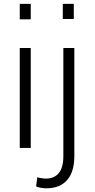

<svg xmlns="http://www.w3.org/2000/svg" viewBox="-20 -782 503 1015"><path d="M142.6 0H84.5V-528.3H142.6ZM142.6 -679.7H84.5V-761.7H142.6ZM373 -528.3V43.5Q373 126.5 334.7 169.9Q296.4 213.4 225.6 213.4Q210.9 213.4 198.2 211.2Q185.5 209 170.9 204.1L177.2 154.8Q185.1 157.7 198.7 159.9Q212.4 162.1 222.7 162.1Q267.1 162.1 291 132.8Q314.9 103.5 314.9 43.5V-528.3ZM370.1 -681.6H312V-761.7H370.1Z"/></svg>

Font: Franko
Style: Light
Weight: 300
Designer: Google
Version: Version 1.200310; 2013